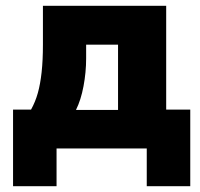

<svg xmlns="http://www.w3.org/2000/svg" viewBox="-20 -512 689 662"><path d="M25 130V-134H87Q102 -161 110.5 -191.5Q119 -222 123.5 -263Q128 -304 128 -359V-492H553V-134H636V130H486V0H175V130ZM242 -133H387V-358H277V-311Q277 -263 268 -215Q259 -167 242 -133Z"/></svg>

Font: Nunito Sans 12pt Black
Style: Regular
Weight: 900
Designer: Vernon Adams
Foundry: Vernon Adams
Version: Version 3.101;gftools[0.9.27]